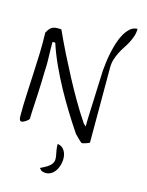

<svg xmlns="http://www.w3.org/2000/svg" viewBox="-131 -766 810 1057"><g transform="rotate(15 274.0 -237.5)"><path d="M340.8 -39.1Q306.6 -89.8 272.5 -145Q238.3 -200.2 206.5 -258.3Q174.8 -316.4 147.5 -376Q120.1 -435.5 100.6 -495.1H85Q85 -487.3 85 -468.3Q85 -449.2 85.9 -428.2Q86.9 -407.2 86.9 -387.7V-361.3Q85.9 -348.6 85.4 -325.2Q85 -301.8 84 -271.5Q83 -241.2 81.5 -207.5Q80.1 -173.8 78.1 -143.6Q76.2 -113.3 75.2 -89.4Q74.2 -65.4 74.2 -53.7Q71.3 -48.8 66.4 -44.4Q61.5 -40 55.2 -36.1Q48.8 -32.2 43.5 -29.8Q38.1 -27.3 33.2 -27.3Q27.3 -27.3 24.4 -31.7Q21.5 -36.1 20.5 -42Q19.5 -47.9 19.5 -53.7Q19.5 -59.6 19.5 -62.5Q19.5 -122.1 22.5 -180.7Q25.4 -239.3 28.3 -297.9Q31.2 -356.4 33.2 -416Q35.2 -475.6 33.2 -534.2Q45.9 -558.6 59.1 -566.9Q72.3 -575.2 92.8 -575.2Q95.7 -575.2 103.5 -575.2Q111.3 -575.2 114.3 -574.2Q144.5 -507.8 174.3 -448.2Q204.1 -388.7 234.4 -331.5Q264.6 -274.4 296.9 -218.8Q329.1 -163.1 367.2 -106.4Q369.1 -104.5 374 -99.6Q378.9 -94.7 381.8 -92.8Q381.8 -105.5 382.3 -130.4Q382.8 -155.3 384.3 -187.5Q385.7 -219.7 387.2 -253.9Q388.7 -288.1 389.6 -320.3Q390.6 -352.5 392.1 -377.4Q393.6 -402.3 393.6 -415Q395.5 -432.6 398.4 -459.5Q401.4 -486.3 407.7 -516.6Q414.1 -546.9 423.3 -576.7Q432.6 -606.4 446.3 -630.4Q460 -654.3 477.5 -669.9Q495.1 -685.5 518.6 -685.5Q518.6 -663.1 511.7 -642.6Q504.9 -622.1 495.1 -603.5Q485.4 -585 473.1 -566.9Q460.9 -548.8 451.2 -529.3Q441.4 -509.8 434.6 -488.3Q427.7 -466.8 427.7 -441.4V-12.7Q427.7 -12.7 423.8 -10.7Q419.9 -8.8 414.6 -6.8Q409.2 -4.9 403.8 -2.9Q398.4 -1 393.6 0Q393.6 0 391.1 0.5Q388.7 1 387.7 1H383.8Q382.8 1 381.8 0Q378.9 -2 373 -7.3Q367.2 -12.7 360.8 -19Q354.5 -25.4 348.6 -31.7Q342.8 -38.1 340.8 -39.1ZM197.3 193.4Q223.6 180.7 238.3 170.9Q252.9 161.1 259.8 150.9Q266.6 140.6 267.6 129.4Q268.6 118.2 266.1 105Q263.7 91.8 260.7 75.7Q257.8 59.6 257.8 40Q280.3 43 293 59.1Q305.7 75.2 308.6 97.2Q311.5 119.1 305.7 142.6Q299.8 166 287.1 183.6Q274.4 201.2 254.9 208.5Q235.4 215.8 210.9 207Z"/></g></svg>

Font: The Girl Next Door
Style: Regular
Weight: 400
Designer: Kimberly Geswein
Foundry: Kimberly Geswein
Version: Version 1.002 2010